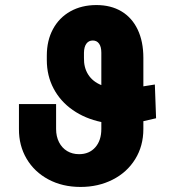

<svg xmlns="http://www.w3.org/2000/svg" viewBox="-20 -737 698 767"><path d="M552.7 -252.9V-221.7Q552.7 -153.8 520 -101.1Q487.3 -48.3 429.9 -19.3Q372.6 9.8 301.8 9.8Q229.5 9.8 173.3 -20.3Q117.2 -50.3 86.2 -103Q55.2 -155.8 55.7 -221.7V-321.3H204.1V-221.7Q204.1 -191.9 215.8 -168.9Q227.5 -146 248.3 -133.5Q269 -121.1 295.9 -121.1Q336.4 -121.1 360.6 -148.4Q384.8 -175.8 384.8 -221.7V-249.5Q319.8 -263.2 270.5 -297.6Q221.2 -332 194.1 -383.3Q167 -434.6 167 -497.1V-514.6Q167 -575.2 191.7 -620.8Q216.3 -666.5 261.2 -691.7Q306.2 -716.8 365.2 -716.8Q422.9 -716.8 465.1 -691.7Q507.3 -666.5 530 -618.9Q552.7 -571.3 552.7 -505.9V-392.1L598.6 -399.4L603.5 -264.6ZM384.8 -397V-526.4Q384.8 -550.3 375.7 -562.7Q366.7 -575.2 350.6 -575.2Q334.5 -575.2 325.2 -562.7Q315.9 -550.3 315.4 -526.4V-505.9Q314.5 -467.3 332.3 -439.2Q350.1 -411.1 384.8 -397Z"/></svg>

Font: Pretendard GOV ExtraBold
Style: Regular
Weight: 800
Designer: Base glyphs from Inter by Rasmus Andersson; Hangeul glyphs from Noto Sans CJK(Source Han Sans) by Jang Soo-young and Kan
Foundry: Kil Hyung-jin
Version: Version 1.309